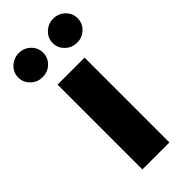

<svg xmlns="http://www.w3.org/2000/svg" viewBox="-294 -822 873 873"><g transform="rotate(-45 142.0 -386.0)"><path d="M55 0V-545.5H228.7V0ZM32 -617.2Q-1.4 -617.2 -25 -639.9Q-48.7 -662.6 -48.7 -694.2Q-48.7 -726.6 -25 -749.1Q-1.4 -771.7 32 -771.7Q65 -771.7 88.2 -749.1Q111.5 -726.6 111.5 -694.2Q111.5 -662.6 88.2 -639.9Q65 -617.2 32 -617.2ZM253.6 -617.2Q220.2 -617.2 196.6 -639.9Q172.9 -662.6 172.9 -694.2Q172.9 -726.6 196.6 -749.1Q220.2 -771.7 253.6 -771.7Q286.6 -771.7 309.8 -749.1Q333.1 -726.6 333.1 -694.2Q333.1 -662.6 309.8 -639.9Q286.6 -617.2 253.6 -617.2Z"/></g></svg>

Font: Inter UI Extra Bold
Style: Regular
Weight: 800
Designer: Rasmus Andersson
Foundry: rsms
Version: 3.2;8d6f07862